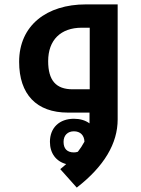

<svg xmlns="http://www.w3.org/2000/svg" viewBox="-20 -512 640 873"><path d="M254 257 329 341C454 244 515 140 515 31V-492H370C193 -492 67 -397 67 -231C67 -83 146 0 289 0H387V43C387 45 387 47 387 49C368 35 344 28 316 28C250 28 207 69 207 133C207 185 235 222 281 234C272 242 263 250 254 257ZM388 -106H310C235 -106 199 -146 199 -234C199 -330 256 -386 352 -386H388ZM316 181C285 181 269 164 269 133C269 103 288 85 316 85C345 85 363 103 364 132C355 149 345 164 334 178C328 180 323 181 316 181Z"/></svg>

Font: Noto Kufi Arabic SemiBold
Style: Regular
Weight: 600
Designer: Monotype Design Team, David Williams, Khaled Hosny
Foundry: Google LLC
Version: Version 2.109